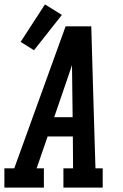

<svg xmlns="http://www.w3.org/2000/svg" viewBox="-42 -855 562 875"><path d="M-22 0V-88H23L257 -735H374L381 -490L393 -88H426V0H247V-88H291L290 -233H175L125 -88H158V0ZM205 -321H289L287 -490Q287 -507 286.5 -524Q286 -541 286 -558Q280 -541 274.5 -524Q269 -507 263 -490ZM113 -626 52 -664 163 -835 240 -787Z"/></svg>

Font: Iosevka Slab Semibold Oblique
Style: Regular
Weight: 600
Italic angle: -9°
Monospace: yes
Designer: Belleve Invis
Foundry: Belleve Invis
Version: Version 11.1.1; ttfautohint (v1.8.3)